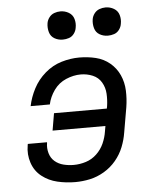

<svg xmlns="http://www.w3.org/2000/svg" viewBox="-54 -793 683 847"><g transform="rotate(-5 288.0 -370.0)"><path d="M245 8Q278 8 310.5 1Q343 -6 373.5 -24Q404 -42 426.5 -69Q449 -96 461.5 -127.5Q474 -159 479 -191L498 -301Q504 -338 502.5 -375Q501 -412 486.5 -444Q472 -476 445 -498.5Q418 -521 383 -529.5Q348 -538 310 -538Q271 -538 231 -526Q191 -514 158 -485.5Q125 -457 105.5 -419.5Q86 -382 78 -343H163Q170 -376 191 -405.5Q212 -435 245 -449Q278 -463 310 -463Q338 -463 363 -452.5Q388 -442 401.5 -419Q415 -396 416.5 -368.5Q418 -341 414 -314L412 -303H178L165 -227H399L395 -204Q391 -177 379.5 -151Q368 -125 347 -105Q326 -85 299 -76.5Q272 -68 245 -68Q222 -68 200 -73.5Q178 -79 161.5 -93Q145 -107 138.5 -129.5Q132 -152 136 -175V-178H51Q50 -175 50 -172Q43 -132 55.5 -94.5Q68 -57 98 -33.5Q128 -10 166.5 -1Q205 8 245 8ZM445 -623Q459 -623 472.5 -627.5Q486 -632 495 -644Q504 -656 506 -670Q510 -690 504.5 -709Q499 -728 482 -738Q465 -748 445 -748Q431 -748 417.5 -743Q404 -738 395 -726Q386 -714 384 -700Q381 -680 386.5 -661Q392 -642 408.5 -632.5Q425 -623 445 -623ZM245 -623Q259 -623 272.5 -627.5Q286 -632 295 -644Q304 -656 306 -670Q310 -690 304.5 -709Q299 -728 282 -738Q265 -748 245 -748Q231 -748 217.5 -743Q204 -738 195 -726Q186 -714 184 -700Q181 -680 186.5 -661Q192 -642 208.5 -632.5Q225 -623 245 -623Z"/></g></svg>

Font: Iosevka Sparkle Oblique
Style: Regular
Weight: 400
Italic angle: -9°
Designer: Belleve Invis
Foundry: Belleve Invis
Version: Version 4.5.0; ttfautohint (v1.8.3)